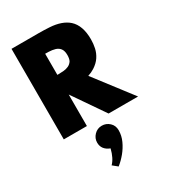

<svg xmlns="http://www.w3.org/2000/svg" viewBox="-232 -775 1077 1212"><g transform="rotate(-30 307.0 -169.0)"><path d="M593.5 0H378.5L202 -256.5H220.5V0H52V-660H249.5Q289 -660 328.5 -657.5Q417 -652 464 -610Q516.5 -562.5 516.5 -461.5Q516.5 -429.5 509.8 -398.5Q503 -367.5 485.2 -340.5Q467.5 -313.5 435 -292.5Q413.5 -278.5 386.5 -270ZM231.5 -373Q248 -373 267 -374.8Q286 -376.5 302.8 -384.2Q319.5 -392 330 -408.5Q338 -424 338 -449.5Q338 -481 325.5 -497.2Q313 -513.5 292.2 -519.5Q271.5 -525.5 245.5 -526.5L220.5 -527V-373ZM266.5 321.5 231.5 293Q263.5 261 279.5 197Q224 175.5 224 123.5Q224 92 246.8 68.5Q269.5 45 302.5 45Q334 45 357.5 66.8Q381 88.5 381 123Q381 162.5 364.2 199Q347.5 235.5 321.8 266.8Q296 298 266.5 321.5Z"/></g></svg>

Font: Lucymar Sans ExtraBold
Style: Regular
Weight: 800
Foundry: The League of Moveable Type (original font) / Main changes by Cristiano Sobral with portions from Mirco Monsees
Version: Version 2.001;August 30, 2020;FontCreator 13.0.0.2681 64-bit